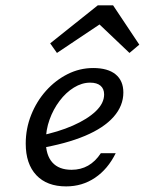

<svg xmlns="http://www.w3.org/2000/svg" viewBox="-20 -677 555 709"><path d="M224.2 11.3Q153.2 11.3 114.1 -30.2Q75 -71.8 75 -146.8Q75 -202.4 95.2 -252.8Q115.3 -303.2 150 -341.9Q184.7 -380.6 229.4 -403.2Q274.2 -425.8 324.2 -425.8Q378.2 -425.8 406.9 -402.4Q435.5 -379 435.5 -335.5Q435.5 -286.3 399.6 -245.6Q363.7 -204.8 294 -175.4Q224.2 -146 123.4 -129L124.2 -175Q195.2 -189.5 249.2 -213.3Q303.2 -237.1 333.9 -266.5Q364.5 -296 364.5 -328.2Q364.5 -349.2 351.2 -360.5Q337.9 -371.8 312.9 -371.8Q282.3 -371.8 252.8 -353.6Q223.4 -335.5 200 -304.4Q176.6 -273.4 162.9 -235.1Q149.2 -196.8 149.2 -155.6Q149.2 -104 173.4 -77Q197.6 -50 244.4 -50Q278.2 -50 305.2 -65.3Q332.3 -80.6 352.4 -111.3H407.3Q378.2 -52.4 331 -20.6Q283.9 11.3 224.2 11.3ZM190.3 -481.5 165.3 -516.9 341.1 -657.3H397.6L494.4 -512.1L458.1 -481.5L326.6 -606.5L385.5 -612.1Z"/></svg>

Font: Playfair 5pt SemiExpanded Light
Style: Italic
Weight: 300
Width: 6
Italic angle: -15.6°
Designer: Claus Eggers Sørensen
Foundry: Claus Eggers Sørensen
Version: Version 2.203